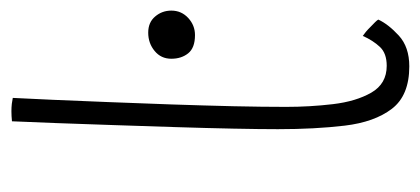

<svg xmlns="http://www.w3.org/2000/svg" viewBox="-230 -526 772 353"><g transform="rotate(-90 156.5 -350.0)"><path d="M268 -378Q244.5 -378 234.5 -390.5Q224.5 -403 224.5 -421.5Q224.5 -440.5 238.8 -452.2Q253 -464 272.5 -464Q291.5 -464 302.2 -451.2Q313 -438.5 313 -421.5Q313 -403 299.5 -390.5Q286 -378 268 -378ZM296.5 -41Q288 -22.5 267 -3.2Q246 16 210.5 16Q157 16 132.5 -16Q108 -48 101.5 -102.8Q95 -157.5 95 -225.5Q95 -258.5 96 -307.5Q97 -356.5 98.8 -413.5Q100.5 -470.5 102.5 -527.2Q104.5 -584 106.2 -633Q108 -682 109.5 -714.5Q119.5 -715.5 128 -715.5Q135 -715.5 141.5 -714.8Q148 -714 152.5 -713Q151 -685 149 -639Q147 -593 144.8 -537Q142.5 -481 140.5 -421.8Q138.5 -362.5 137.2 -307.8Q136 -253 136 -210.5Q136 -167 141 -124.5Q146 -82 162.2 -53.8Q178.5 -25.5 211.5 -25.5Q234.5 -25.5 246.2 -38Q258 -50.5 266.5 -69.5Q269.5 -67.5 274 -63.8Q278.5 -60 283.2 -55.2Q288 -50.5 291.8 -46.8Q295.5 -43 296.5 -41Z"/></g></svg>

Font: Grandstander Thin Thin
Style: Regular
Weight: 250
Version: Version 1.200